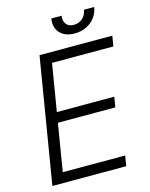

<svg xmlns="http://www.w3.org/2000/svg" viewBox="-132 -993 844 1077"><g transform="rotate(-15 289.5 -454.5)"><path d="M35.6 0 155.8 -727.5H578.6L568.4 -667.5H212.4L167 -394H500.5L490.7 -334.5H157.2L111.8 -59.6H474.1L464.4 0ZM378.4 -793.9Q322.8 -793.9 293.7 -825.9Q264.6 -857.9 272.9 -909.2H332.5Q328.1 -878.9 342.5 -860.4Q356.9 -841.8 386.7 -841.8Q416 -841.8 437 -860.4Q458 -878.9 462.4 -909.2H522Q516.6 -875 496.6 -848.9Q476.6 -822.8 446.3 -808.3Q416 -793.9 378.4 -793.9Z"/></g></svg>

Font: Inter Tight Light
Style: Italic
Weight: 300
Italic angle: -9.39999°
Designer: Rasmus Andersson
Foundry: rsms
Version: Version 3.004